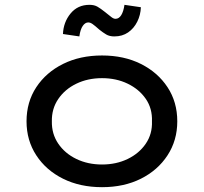

<svg xmlns="http://www.w3.org/2000/svg" viewBox="-20 -766 845 796"><path d="M403 10Q312 10 241.5 -25Q171 -60 130.5 -122Q90 -184 90 -263Q90 -343 130.5 -404.5Q171 -466 241.5 -501Q312 -536 403 -536Q494 -536 564 -501Q634 -466 674.5 -404.5Q715 -343 715 -263Q715 -184 674.5 -122Q634 -60 564 -25Q494 10 403 10ZM403 -84Q462 -84 509.5 -107Q557 -130 584.5 -170.5Q612 -211 610 -263Q612 -316 584.5 -356Q557 -396 509.5 -419Q462 -442 403 -442Q344 -442 296.5 -419Q249 -396 221.5 -355.5Q194 -315 195 -263Q194 -211 221.5 -170.5Q249 -130 296.5 -107Q344 -84 403 -84ZM454 -615Q434 -615 420.5 -623Q407 -631 392 -643Q373 -660 363.5 -666.5Q354 -673 346 -673Q333 -673 323 -658.5Q313 -644 309 -615L241 -625Q243 -674 272.5 -710Q302 -746 351 -746Q371 -746 384.5 -738Q398 -730 413 -718Q433 -702 442 -695Q451 -688 459 -688Q473 -688 482.5 -703Q492 -718 496 -746L564 -736Q563 -704 549 -676Q535 -648 511 -631.5Q487 -615 454 -615Z"/></svg>

Font: Lexend Giga
Style: Regular
Weight: 400
Designer: Bonnie Shaver-Troup, Thomas Jockin
Foundry: Lexend
Version: Version 1.007